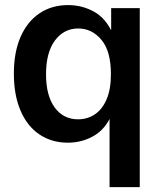

<svg xmlns="http://www.w3.org/2000/svg" viewBox="-20 -560 653 770"><path d="M419.4 190.4V-107.4L427.7 -100.1Q403.3 -42.5 356.2 -15.1Q309.1 12.2 252 12.2Q187 12.2 137.9 -21Q88.9 -54.2 62.3 -116.5Q35.6 -178.7 35.6 -264.6Q35.6 -350.6 62.5 -412.1Q89.4 -473.6 138.4 -506.6Q187.5 -539.6 253.4 -539.6Q309.1 -539.6 356.9 -513.2Q404.8 -486.8 432.1 -425.3L425.8 -423.3V-527.3H540.5V190.4ZM293 -81.5Q330.1 -81.5 359.9 -101.1Q389.6 -120.6 407.2 -160.9Q424.8 -201.2 424.8 -262.7Q424.8 -355 386.7 -400.4Q348.6 -445.8 293.9 -445.8Q236.3 -445.8 200.4 -397.7Q164.6 -349.6 164.6 -261.7Q164.6 -176.8 199.2 -129.2Q233.9 -81.5 293 -81.5Z"/></svg>

Font: Schibsted Grotesk SemiBold
Style: Regular
Weight: 600
Designer: Bakken & Baeck AS, Henrik Kongsvoll
Foundry: Schibsted ASA
Version: Version 1.100;gftools[0.9.25]